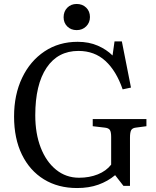

<svg xmlns="http://www.w3.org/2000/svg" viewBox="-20 -935 789 969"><path d="M369 14Q273 14 201.5 -30Q130 -74 90.5 -155Q51 -236 51 -347Q51 -457 91.5 -542Q132 -627 204.5 -675.5Q277 -724 372 -724Q429 -724 473.5 -704.5Q518 -685 548 -655L558 -726H595L641 -493L599 -484Q567 -577 512 -627.5Q457 -678 376 -678Q272 -678 215 -593Q158 -508 158 -353Q158 -261 185.5 -190Q213 -119 263 -78.5Q313 -38 379 -38Q431 -38 473.5 -55Q516 -72 541 -104V-244Q541 -269 534.5 -279Q528 -289 508 -291L448 -298V-334H719V-298L666 -291Q648 -289 642 -278Q636 -267 636 -240V3H603L561 -51Q524 -20 476.5 -3Q429 14 369 14ZM367 -783Q338 -783 319.5 -801.5Q301 -820 301 -848Q301 -877 319.5 -896Q338 -915 367 -915Q396 -915 415 -896.5Q434 -878 434 -849Q434 -821 415 -802Q396 -783 367 -783Z"/></svg>

Font: Literata 36pt
Style: Regular
Weight: 400
Designer: Latin by Veronika Burian and Jose Scaglione. Greek by Irene Vlachou. Cyrillic by Vera Evstafieva.
Foundry: TypeTogether
Version: Version 3.002